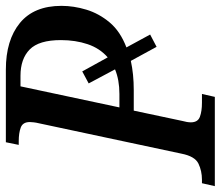

<svg xmlns="http://www.w3.org/2000/svg" viewBox="-89 -685 754 656"><g transform="rotate(-90 288.0 -357.0)"><path d="M-20 0 -10 -44H2Q32 -44 57 -56Q82 -68 91 -114L195 -602Q197 -610 198 -618.5Q199 -627 199 -632Q199 -656 180.5 -663Q162 -670 133 -670H121L130 -714H378Q479 -714 537.5 -666Q596 -618 596 -524Q596 -482 583 -439Q570 -396 539.5 -359.5Q509 -323 454 -302L498 -221L456 -199L408 -287Q363 -277 308 -277H238L203 -112Q198 -94 198 -82Q198 -58 217 -51Q236 -44 265 -44H295L285 0ZM295 -326Q343 -326 379 -341L331 -431L372 -453L420 -366Q451 -393 465 -434.5Q479 -476 479 -526Q479 -601 447 -632.5Q415 -664 357 -664H321L249 -326Z"/></g></svg>

Font: Noto Serif SemiCondensed Medium
Style: Italic
Weight: 500
Width: 4
Italic angle: -12°
Designer: Monotype Design Team
Foundry: Monotype Imaging Inc.
Version: Version 2.013